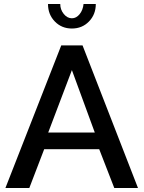

<svg xmlns="http://www.w3.org/2000/svg" viewBox="-20 -936 715 956"><path d="M285 -710H391L667 0H549L474 -193H200L126 0H7ZM452 -276 338 -587 220 -276ZM338 -845Q360 -845 376.5 -865.5Q393 -886 396 -916H457Q457 -864 423 -829Q389 -794 338 -794Q287 -794 253 -829Q219 -864 219 -916H280Q280 -888 297.5 -866.5Q315 -845 338 -845Z"/></svg>

Font: Raleway Thin SemiBold
Style: Regular
Weight: 600
Version: Version 4.026